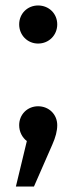

<svg xmlns="http://www.w3.org/2000/svg" viewBox="-20 -515 280 701"><path d="M119 -495C80 -495 50 -465 50 -426C50 -387 80 -356 119 -356C159 -356 189 -387 189 -426C189 -465 159 -495 119 -495ZM119 -127C80 -127 50 -97 50 -58C50 -34 61 -13 78 0L38 166H104L171 13C183 -14 189 -37 189 -58C189 -97 159 -127 119 -127Z"/></svg>

Font: Fira Sans
Style: Regular
Weight: 400
Designer: Carrois Corporate & Edenspiekermann AG
Foundry: Carrois Corporate GbR & Edenspiekermann AG
Version: Version 4.203